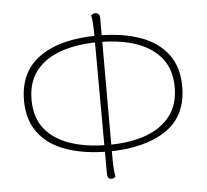

<svg xmlns="http://www.w3.org/2000/svg" viewBox="-51 -749 873 811"><g transform="rotate(-5 385.5 -343.5)"><path d="M387 -108Q286 -108 210 -134Q134 -160 92 -215Q50 -270 50 -354Q50 -476 138.5 -538Q227 -600 386 -600Q488 -600 563 -573.5Q638 -547 679.5 -492.5Q721 -438 721 -354Q721 -230 631.5 -169.5Q542 -109 387 -108ZM385 -136H390Q479 -136 546 -159.5Q613 -183 651 -231.5Q689 -280 689 -354Q689 -429 651 -477Q613 -525 545.5 -548.5Q478 -572 388 -572H384Q295 -572 226.5 -548.5Q158 -525 120 -477Q82 -429 82 -354Q82 -279 120 -231Q158 -183 226.5 -159.5Q295 -136 385 -136ZM389 8Q381 8 376.5 2Q372 -4 372 -14L370 -600Q370 -630 368.5 -652.5Q367 -675 364 -687Q367 -690 371 -692.5Q375 -695 382 -695Q390 -695 395.5 -689.5Q401 -684 401 -673V-87Q401 -57 402.5 -34.5Q404 -12 407 0Q404 3 400 5.5Q396 8 389 8Z"/></g></svg>

Font: Arima Thin
Style: Regular
Weight: 100
Designer: Joana Correia and Natanael Gama
Foundry: NDISCOVER
Version: Version 1.101;gftools[0.9.23]